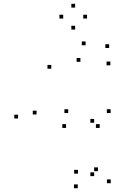

<svg xmlns="http://www.w3.org/2000/svg" viewBox="-20 -970 660 1012"><path d="M555.3 -717V-737H535.3V-717ZM431.2 -731.5V-751.5H411.2V-731.5ZM75.3 -345.5V-365.5H55.3V-345.5ZM390 22V2H370V22ZM563.7 -4.3V-24.3H543.7V-4.3ZM563.2 -374.2V-394.2H543.2V-374.2ZM339.5 -374.2V-394.2H319.5V-374.2ZM328.2 -295.7V-315.7H308.2V-295.7ZM505.5 -295.7V-315.7H485.5V-295.7ZM476.3 -323V-343H456.3V-323ZM476.3 -41.7V-61.7H456.3V-41.7ZM496.2 -67.7V-87.7H476.2V-67.7ZM390.8 -54.7V-74.7H370.8V-54.7ZM172.7 -366.7V-386.7H152.7V-366.7ZM250.3 -607.8V-627.8H230.3V-607.8ZM403.8 -644.2V-664.2H383.8V-644.2ZM561.7 -625.7V-645.7H541.7V-625.7ZM438.8 -872.3V-892.3H418.8V-872.3ZM376 -930V-950H356V-930ZM313.2 -872.3V-892.3H293.2V-872.3ZM376 -814.2V-834.2H356V-814.2Z"/></svg>

Font: Monaspace Argon Dots Var
Style: Regular
Weight: 400
Designer: Riley Cran and the Lettermatic Team
Version: Version 1.100 (Monaspace Argon Dots)